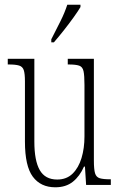

<svg xmlns="http://www.w3.org/2000/svg" viewBox="-20 -786 509 816"><path d="M215 10Q153 10 119.5 -35Q86 -80 86 -184V-440Q86 -473 81 -488Q76 -503 61 -507.5Q46 -512 17 -512H13V-536H126V-184Q126 -103 149 -63Q172 -23 223 -23Q263 -23 288.5 -48Q314 -73 326.5 -114.5Q339 -156 339 -206V-425Q339 -465 335 -483.5Q331 -502 316.5 -507Q302 -512 271 -512H268V-536H379V-103Q379 -66 384 -49.5Q389 -33 404 -28.5Q419 -24 448 -24H451V0H346L341 -78H337Q319 -37 289.5 -13.5Q260 10 215 10ZM198 -619Q220 -662 237.5 -697Q255 -732 266 -766H322V-756Q312 -739 293 -712.5Q274 -686 251.5 -657.5Q229 -629 209 -606H198Z"/></svg>

Font: Noto Serif Ethiopic ExtraCondensed ExtraLight
Style: Regular
Weight: 200
Width: 2
Designer: Monotype Design Team
Foundry: Monotype Imaging Inc.
Version: Version 2.102; ttfautohint (v1.8.4.7-5d5b)